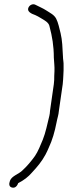

<svg xmlns="http://www.w3.org/2000/svg" viewBox="-20 -707 320 906"><path d="M66 157C67 157 67 157 68 156C93 143 113 128 131 107C156 80 176 57 195 22C204 4 204 4 210 -10C227 -46 238 -84 247 -130C251 -152 256 -162 258 -185L276 -310C278 -325 278 -339 279 -353L280 -375V-397C281 -413 277 -426 277 -442C275 -480 274 -517 266 -550C260 -573 255 -600 245 -619C235 -638 216 -646 198 -658C183 -668 163 -676 146 -685C135 -690 122 -684 117 -676C101 -652 132 -641 146 -636C156 -631 163 -628 172 -622C188 -612 211 -602 214 -581C226 -536 234 -490 234 -435C235 -413 238 -394 237 -371L236 -349C236 -337 236 -323 234 -310L216 -184C215 -175 215 -167 213 -161C204 -124 195 -80 182 -48C172 -24 159 9 145 29C128 53 107 78 86 97C70 114 35 123 27 146C21 162 23 175 37 178C52 182 62 169 66 157Z"/></svg>

Font: PolanStronk
Style: Ita
Weight: 500
Version: Version 1.0